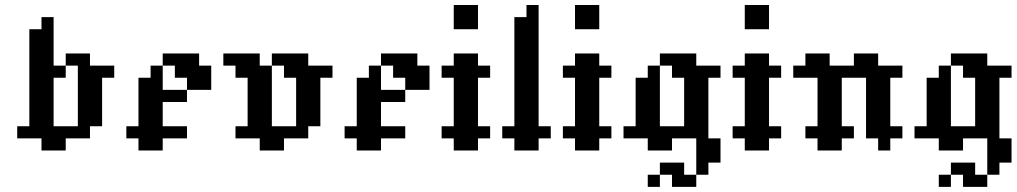

<svg xmlns="http://www.w3.org/2000/svg" viewBox="-20 -591 3992 754"><path d="M47.6 -95.2H95.2V-47.6H47.6ZM95.2 -95.2H142.9V-47.6H95.2ZM142.9 -95.2H190.5V-47.6H142.9ZM190.5 -95.2H238.1V-47.6H190.5ZM142.9 -47.6H190.5V0H142.9ZM190.5 -47.6H238.1V0H190.5ZM238.1 -95.2H285.7V-47.6H238.1ZM285.7 -95.2H333.3V-47.6H285.7ZM285.7 -142.9H333.3V-95.2H285.7ZM285.7 -190.5H333.3V-142.9H285.7ZM333.3 -142.9H381V-95.2H333.3ZM333.3 -190.5H381V-142.9H333.3ZM333.3 -238.1H381V-190.5H333.3ZM285.7 -238.1H333.3V-190.5H285.7ZM285.7 -285.7H333.3V-238.1H285.7ZM333.3 -285.7H381V-238.1H333.3ZM142.9 -142.9H190.5V-95.2H142.9ZM142.9 -190.5H190.5V-142.9H142.9ZM142.9 -238.1H190.5V-190.5H142.9ZM142.9 -285.7H190.5V-238.1H142.9ZM95.2 -285.7H142.9V-238.1H95.2ZM95.2 -238.1H142.9V-190.5H95.2ZM95.2 -190.5H142.9V-142.9H95.2ZM95.2 -142.9H142.9V-95.2H95.2ZM95.2 -333.3H142.9V-285.7H95.2ZM95.2 -381H142.9V-333.3H95.2ZM95.2 -428.6H142.9V-381H95.2ZM95.2 -476.2H142.9V-428.6H95.2ZM142.9 -523.8H190.5V-476.2H142.9ZM142.9 -476.2H190.5V-428.6H142.9ZM142.9 -428.6H190.5V-381H142.9ZM142.9 -333.3H190.5V-285.7H142.9ZM142.9 -381H190.5V-333.3H142.9ZM285.7 -333.3H333.3V-285.7H285.7ZM238.1 -381H285.7V-333.3H238.1ZM285.7 -381H333.3V-333.3H285.7ZM190.5 -333.3H238.1V-285.7H190.5ZM333.3 -333.3H381V-285.7H333.3ZM381 -333.3H428.6V-285.7H381Z M523.8 -95.2H571.4V-47.6H523.8ZM476.2 -95.2H523.8V-47.6H476.2ZM571.4 -95.2H619V-47.6H571.4ZM523.8 -47.6H571.4V0H523.8ZM571.4 -47.6H619V0H571.4ZM523.8 -190.5H571.4V-142.9H523.8ZM571.4 -190.5H619V-142.9H571.4ZM571.4 -238.1H619V-190.5H571.4ZM571.4 -285.7H619V-238.1H571.4ZM523.8 -285.7H571.4V-238.1H523.8ZM523.8 -238.1H571.4V-190.5H523.8ZM571.4 -333.3H619V-285.7H571.4ZM619 -381H666.7V-333.3H619ZM714.3 -381H761.9V-333.3H714.3ZM666.7 -381H714.3V-333.3H666.7ZM714.3 -333.3H761.9V-285.7H714.3ZM619 -95.2H666.7V-47.6H619ZM666.7 -333.3H714.3V-285.7H666.7ZM761.9 -333.3H809.5V-285.7H761.9ZM761.9 -285.7H809.5V-238.1H761.9ZM714.3 -285.7H761.9V-238.1H714.3ZM666.7 -238.1H714.3V-190.5H666.7ZM619 -238.1H666.7V-190.5H619ZM523.8 -142.9H571.4V-95.2H523.8ZM571.4 -142.9H619V-95.2H571.4ZM666.7 -95.2H714.3V-47.6H666.7Z M857.1 -381H904.8V-333.3H857.1ZM904.8 -381H952.4V-333.3H904.8ZM952.4 -381H1000V-333.3H952.4ZM904.8 -333.3H952.4V-285.7H904.8ZM952.4 -333.3H1000V-285.7H952.4ZM1000 -333.3H1047.6V-285.7H1000ZM1000 -285.7H1047.6V-238.1H1000ZM1000 -238.1H1047.6V-190.5H1000ZM1000 -190.5H1047.6V-142.9H1000ZM1000 -142.9H1047.6V-95.2H1000ZM952.4 -142.9H1000V-95.2H952.4ZM952.4 -190.5H1000V-142.9H952.4ZM952.4 -238.1H1000V-190.5H952.4ZM952.4 -285.7H1000V-238.1H952.4ZM1047.6 -381H1095.2V-333.3H1047.6ZM1095.2 -381H1142.9V-333.3H1095.2ZM1142.9 -381H1190.5V-333.3H1142.9ZM1095.2 -333.3H1142.9V-285.7H1095.2ZM1142.9 -333.3H1190.5V-285.7H1142.9ZM1190.5 -333.3H1238.1V-285.7H1190.5ZM1238.1 -333.3H1285.7V-285.7H1238.1ZM1190.5 -285.7H1238.1V-238.1H1190.5ZM1190.5 -238.1H1238.1V-190.5H1190.5ZM1190.5 -190.5H1238.1V-142.9H1190.5ZM1190.5 -142.9H1238.1V-95.2H1190.5ZM1142.9 -142.9H1190.5V-95.2H1142.9ZM1142.9 -190.5H1190.5V-142.9H1142.9ZM1142.9 -238.1H1190.5V-190.5H1142.9ZM1142.9 -285.7H1190.5V-238.1H1142.9ZM1142.9 -95.2H1190.5V-47.6H1142.9ZM1095.2 -95.2H1142.9V-47.6H1095.2ZM1047.6 -95.2H1095.2V-47.6H1047.6ZM1000 -95.2H1047.6V-47.6H1000ZM952.4 -95.2H1000V-47.6H952.4ZM904.8 -95.2H952.4V-47.6H904.8ZM1047.6 -47.6H1095.2V0H1047.6ZM1000 -47.6H1047.6V0H1000Z M1381 -95.2H1428.6V-47.6H1381ZM1333.3 -95.2H1381V-47.6H1333.3ZM1428.6 -95.2H1476.2V-47.6H1428.6ZM1381 -47.6H1428.6V0H1381ZM1428.6 -47.6H1476.2V0H1428.6ZM1381 -190.5H1428.6V-142.9H1381ZM1428.6 -190.5H1476.2V-142.9H1428.6ZM1428.6 -238.1H1476.2V-190.5H1428.6ZM1428.6 -285.7H1476.2V-238.1H1428.6ZM1381 -285.7H1428.6V-238.1H1381ZM1381 -238.1H1428.6V-190.5H1381ZM1428.6 -333.3H1476.2V-285.7H1428.6ZM1476.2 -381H1523.8V-333.3H1476.2ZM1571.4 -381H1619V-333.3H1571.4ZM1523.8 -381H1571.4V-333.3H1523.8ZM1571.4 -333.3H1619V-285.7H1571.4ZM1476.2 -95.2H1523.8V-47.6H1476.2ZM1523.8 -333.3H1571.4V-285.7H1523.8ZM1619 -333.3H1666.7V-285.7H1619ZM1619 -285.7H1666.7V-238.1H1619ZM1571.4 -285.7H1619V-238.1H1571.4ZM1523.8 -238.1H1571.4V-190.5H1523.8ZM1476.2 -238.1H1523.8V-190.5H1476.2ZM1381 -142.9H1428.6V-95.2H1381ZM1428.6 -142.9H1476.2V-95.2H1428.6ZM1523.8 -95.2H1571.4V-47.6H1523.8Z M1714.3 -95.2H1761.9V-47.6H1714.3ZM1761.9 -95.2H1809.5V-47.6H1761.9ZM1809.5 -95.2H1857.1V-47.6H1809.5ZM1857.1 -95.2H1904.8V-47.6H1857.1ZM1761.9 -47.6H1809.5V0H1761.9ZM1809.5 -47.6H1857.1V0H1809.5ZM1809.5 -142.9H1857.1V-95.2H1809.5ZM1761.9 -142.9H1809.5V-95.2H1761.9ZM1761.9 -190.5H1809.5V-142.9H1761.9ZM1761.9 -238.1H1809.5V-190.5H1761.9ZM1809.5 -238.1H1857.1V-190.5H1809.5ZM1809.5 -285.7H1857.1V-238.1H1809.5ZM1809.5 -190.5H1857.1V-142.9H1809.5ZM1761.9 -285.7H1809.5V-238.1H1761.9ZM1761.9 -333.3H1809.5V-285.7H1761.9ZM1809.5 -333.3H1857.1V-285.7H1809.5ZM1809.5 -381H1857.1V-333.3H1809.5ZM1761.9 -381H1809.5V-333.3H1761.9ZM1714.3 -333.3H1761.9V-285.7H1714.3ZM1857.1 -333.3H1904.8V-285.7H1857.1ZM1809.5 -523.8H1857.1V-476.2H1809.5ZM1761.9 -523.8H1809.5V-476.2H1761.9ZM1761.9 -571.4H1809.5V-523.8H1761.9ZM1809.5 -571.4H1857.1V-523.8H1809.5Z M2000 -47.6H2047.6V0H2000ZM2047.6 -47.6H2095.2V0H2047.6ZM1952.4 -95.2H2000V-47.6H1952.4ZM2000 -95.2H2047.6V-47.6H2000ZM2047.6 -95.2H2095.2V-47.6H2047.6ZM2095.2 -95.2H2142.9V-47.6H2095.2ZM2000 -142.9H2047.6V-95.2H2000ZM2047.6 -142.9H2095.2V-95.2H2047.6ZM2047.6 -190.5H2095.2V-142.9H2047.6ZM2047.6 -238.1H2095.2V-190.5H2047.6ZM2000 -238.1H2047.6V-190.5H2000ZM2000 -285.7H2047.6V-238.1H2000ZM2000 -333.3H2047.6V-285.7H2000ZM2000 -190.5H2047.6V-142.9H2000ZM2047.6 -285.7H2095.2V-238.1H2047.6ZM2047.6 -333.3H2095.2V-285.7H2047.6ZM2047.6 -381H2095.2V-333.3H2047.6ZM2047.6 -523.8H2095.2V-476.2H2047.6ZM2047.6 -476.2H2095.2V-428.6H2047.6ZM2047.6 -428.6H2095.2V-381H2047.6ZM2000 -381H2047.6V-333.3H2000ZM2000 -428.6H2047.6V-381H2000ZM2000 -476.2H2047.6V-428.6H2000ZM2000 -523.8H2047.6V-476.2H2000ZM2047.6 -571.4H2095.2V-523.8H2047.6Z M2190.5 -95.2H2238.1V-47.6H2190.5ZM2238.1 -95.2H2285.7V-47.6H2238.1ZM2285.7 -95.2H2333.3V-47.6H2285.7ZM2333.3 -95.2H2381V-47.6H2333.3ZM2238.1 -47.6H2285.7V0H2238.1ZM2285.7 -47.6H2333.3V0H2285.7ZM2285.7 -142.9H2333.3V-95.2H2285.7ZM2238.1 -142.9H2285.7V-95.2H2238.1ZM2238.1 -190.5H2285.7V-142.9H2238.1ZM2238.1 -238.1H2285.7V-190.5H2238.1ZM2285.7 -238.1H2333.3V-190.5H2285.7ZM2285.7 -285.7H2333.3V-238.1H2285.7ZM2285.7 -190.5H2333.3V-142.9H2285.7ZM2238.1 -285.7H2285.7V-238.1H2238.1ZM2238.1 -333.3H2285.7V-285.7H2238.1ZM2285.7 -333.3H2333.3V-285.7H2285.7ZM2285.7 -381H2333.3V-333.3H2285.7ZM2238.1 -381H2285.7V-333.3H2238.1ZM2190.5 -333.3H2238.1V-285.7H2190.5ZM2333.3 -333.3H2381V-285.7H2333.3ZM2285.7 -523.8H2333.3V-476.2H2285.7ZM2238.1 -523.8H2285.7V-476.2H2238.1ZM2238.1 -571.4H2285.7V-523.8H2238.1ZM2285.7 -571.4H2333.3V-523.8H2285.7Z M2428.6 -95.2H2476.2V-47.6H2428.6ZM2476.2 -95.2H2523.8V-47.6H2476.2ZM2523.8 -95.2H2571.4V-47.6H2523.8ZM2571.4 -95.2H2619V-47.6H2571.4ZM2619 -95.2H2666.7V-47.6H2619ZM2666.7 -95.2H2714.3V-47.6H2666.7ZM2523.8 -47.6H2571.4V0H2523.8ZM2571.4 -47.6H2619V0H2571.4ZM2476.2 -142.9H2523.8V-95.2H2476.2ZM2523.8 -142.9H2571.4V-95.2H2523.8ZM2523.8 -190.5H2571.4V-142.9H2523.8ZM2523.8 -238.1H2571.4V-190.5H2523.8ZM2523.8 -285.7H2571.4V-238.1H2523.8ZM2476.2 -285.7H2523.8V-238.1H2476.2ZM2476.2 -238.1H2523.8V-190.5H2476.2ZM2476.2 -190.5H2523.8V-142.9H2476.2ZM2523.8 -333.3H2571.4V-285.7H2523.8ZM2571.4 -381H2619V-333.3H2571.4ZM2619 -381H2666.7V-333.3H2619ZM2666.7 -381H2714.3V-333.3H2666.7ZM2619 -333.3H2666.7V-285.7H2619ZM2666.7 -333.3H2714.3V-285.7H2666.7ZM2714.3 -333.3H2761.9V-285.7H2714.3ZM2761.9 -333.3H2809.5V-285.7H2761.9ZM2714.3 -285.7H2761.9V-238.1H2714.3ZM2714.3 -238.1H2761.9V-190.5H2714.3ZM2714.3 -190.5H2761.9V-142.9H2714.3ZM2666.7 -238.1H2714.3V-190.5H2666.7ZM2666.7 -285.7H2714.3V-238.1H2666.7ZM2666.7 -190.5H2714.3V-142.9H2666.7ZM2666.7 -142.9H2714.3V-95.2H2666.7ZM2714.3 -142.9H2761.9V-95.2H2714.3ZM2714.3 -95.2H2761.9V-47.6H2714.3ZM2714.3 -47.6H2761.9V0H2714.3ZM2714.3 0H2761.9V47.6H2714.3ZM2714.3 47.6H2761.9V95.2H2714.3ZM2761.9 -47.6H2809.5V0H2761.9ZM2761.9 0H2809.5V47.6H2761.9ZM2571.4 47.6H2619V95.2H2571.4ZM2619 47.6H2666.7V95.2H2619ZM2619 95.2H2666.7V142.9H2619ZM2523.8 95.2H2571.4V142.9H2523.8ZM2666.7 95.2H2714.3V142.9H2666.7Z M2857.1 -95.2H2904.8V-47.6H2857.1ZM2904.8 -95.2H2952.4V-47.6H2904.8ZM2952.4 -95.2H3000V-47.6H2952.4ZM3000 -95.2H3047.6V-47.6H3000ZM2904.8 -47.6H2952.4V0H2904.8ZM2952.4 -47.6H3000V0H2952.4ZM2952.4 -142.9H3000V-95.2H2952.4ZM2904.8 -142.9H2952.4V-95.2H2904.8ZM2904.8 -190.5H2952.4V-142.9H2904.8ZM2904.8 -238.1H2952.4V-190.5H2904.8ZM2952.4 -238.1H3000V-190.5H2952.4ZM2952.4 -285.7H3000V-238.1H2952.4ZM2952.4 -190.5H3000V-142.9H2952.4ZM2904.8 -285.7H2952.4V-238.1H2904.8ZM2904.8 -333.3H2952.4V-285.7H2904.8ZM2952.4 -333.3H3000V-285.7H2952.4ZM2952.4 -381H3000V-333.3H2952.4ZM2904.8 -381H2952.4V-333.3H2904.8ZM2857.1 -333.3H2904.8V-285.7H2857.1ZM3000 -333.3H3047.6V-285.7H3000ZM2952.4 -523.8H3000V-476.2H2952.4ZM2904.8 -523.8H2952.4V-476.2H2904.8ZM2904.8 -571.4H2952.4V-523.8H2904.8ZM2952.4 -571.4H3000V-523.8H2952.4Z M3142.9 -95.2H3190.5V-47.6H3142.9ZM3190.5 -95.2H3238.1V-47.6H3190.5ZM3238.1 -95.2H3285.7V-47.6H3238.1ZM3285.7 -95.2H3333.3V-47.6H3285.7ZM3190.5 -47.6H3238.1V0H3190.5ZM3238.1 -47.6H3285.7V0H3238.1ZM3381 -95.2H3428.6V-47.6H3381ZM3428.6 -95.2H3476.2V-47.6H3428.6ZM3476.2 -95.2H3523.8V-47.6H3476.2ZM3428.6 -47.6H3476.2V0H3428.6ZM3428.6 -142.9H3476.2V-95.2H3428.6ZM3381 -142.9H3428.6V-95.2H3381ZM3381 -190.5H3428.6V-142.9H3381ZM3381 -238.1H3428.6V-190.5H3381ZM3428.6 -238.1H3476.2V-190.5H3428.6ZM3428.6 -190.5H3476.2V-142.9H3428.6ZM3190.5 -142.9H3238.1V-95.2H3190.5ZM3238.1 -142.9H3285.7V-95.2H3238.1ZM3238.1 -190.5H3285.7V-142.9H3238.1ZM3190.5 -190.5H3238.1V-142.9H3190.5ZM3190.5 -238.1H3238.1V-190.5H3190.5ZM3238.1 -238.1H3285.7V-190.5H3238.1ZM3428.6 -285.7H3476.2V-238.1H3428.6ZM3381 -285.7H3428.6V-238.1H3381ZM3238.1 -285.7H3285.7V-238.1H3238.1ZM3190.5 -333.3H3238.1V-285.7H3190.5ZM3190.5 -285.7H3238.1V-238.1H3190.5ZM3476.2 -333.3H3523.8V-285.7H3476.2ZM3428.6 -333.3H3476.2V-285.7H3428.6ZM3381 -333.3H3428.6V-285.7H3381ZM3238.1 -333.3H3285.7V-285.7H3238.1ZM3285.7 -333.3H3333.3V-285.7H3285.7ZM3333.3 -333.3H3381V-285.7H3333.3ZM3142.9 -333.3H3190.5V-285.7H3142.9ZM3095.2 -333.3H3142.9V-285.7H3095.2ZM3142.9 -381H3190.5V-333.3H3142.9ZM3190.5 -381H3238.1V-333.3H3190.5ZM3333.3 -381H3381V-333.3H3333.3ZM3381 -381H3428.6V-333.3H3381Z M3571.4 -95.2H3619V-47.6H3571.4ZM3619 -95.2H3666.7V-47.6H3619ZM3666.7 -95.2H3714.3V-47.6H3666.7ZM3714.3 -95.2H3761.9V-47.6H3714.3ZM3761.9 -95.2H3809.5V-47.6H3761.9ZM3809.5 -95.2H3857.1V-47.6H3809.5ZM3666.7 -47.6H3714.3V0H3666.7ZM3714.3 -47.6H3761.9V0H3714.3ZM3619 -142.9H3666.7V-95.2H3619ZM3666.7 -142.9H3714.3V-95.2H3666.7ZM3666.7 -190.5H3714.3V-142.9H3666.7ZM3666.7 -238.1H3714.3V-190.5H3666.7ZM3666.7 -285.7H3714.3V-238.1H3666.7ZM3619 -285.7H3666.7V-238.1H3619ZM3619 -238.1H3666.7V-190.5H3619ZM3619 -190.5H3666.7V-142.9H3619ZM3666.7 -333.3H3714.3V-285.7H3666.7ZM3714.3 -381H3761.9V-333.3H3714.3ZM3761.9 -381H3809.5V-333.3H3761.9ZM3809.5 -381H3857.1V-333.3H3809.5ZM3761.9 -333.3H3809.5V-285.7H3761.9ZM3809.5 -333.3H3857.1V-285.7H3809.5ZM3857.1 -333.3H3904.8V-285.7H3857.1ZM3904.8 -333.3H3952.4V-285.7H3904.8ZM3857.1 -285.7H3904.8V-238.1H3857.1ZM3857.1 -238.1H3904.8V-190.5H3857.1ZM3857.1 -190.5H3904.8V-142.9H3857.1ZM3809.5 -238.1H3857.1V-190.5H3809.5ZM3809.5 -285.7H3857.1V-238.1H3809.5ZM3809.5 -190.5H3857.1V-142.9H3809.5ZM3809.5 -142.9H3857.1V-95.2H3809.5ZM3857.1 -142.9H3904.8V-95.2H3857.1ZM3857.1 -95.2H3904.8V-47.6H3857.1ZM3857.1 -47.6H3904.8V0H3857.1ZM3857.1 0H3904.8V47.6H3857.1ZM3857.1 47.6H3904.8V95.2H3857.1ZM3904.8 -47.6H3952.4V0H3904.8ZM3904.8 0H3952.4V47.6H3904.8ZM3714.3 47.6H3761.9V95.2H3714.3ZM3761.9 47.6H3809.5V95.2H3761.9ZM3761.9 95.2H3809.5V142.9H3761.9ZM3666.7 95.2H3714.3V142.9H3666.7ZM3809.5 95.2H3857.1V142.9H3809.5Z"/></svg>

Font: Jacquard 12
Style: Regular
Weight: 400
Designer: Sarah Cadigan-Fried
Version: Version 1.000; ttfautohint (v1.8.4.7-5d5b)